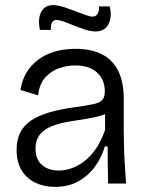

<svg xmlns="http://www.w3.org/2000/svg" viewBox="-20 -718 573 751"><path d="M195 13Q153 13 119 -3Q85 -19 65 -51Q45 -83 45 -132Q45 -170 58.5 -198Q72 -226 100 -245.5Q128 -265 171.5 -278Q215 -291 275 -299Q319 -305 344.5 -310.5Q370 -316 380 -327Q390 -338 390 -361Q390 -405 360.5 -433.5Q331 -462 273 -462Q243 -462 212 -451.5Q181 -441 157.5 -415.5Q134 -390 129 -345L60 -366Q66 -405 84 -434.5Q102 -464 130 -485Q158 -506 195 -516.5Q232 -527 275 -527Q335 -527 377 -506.5Q419 -486 441.5 -442.5Q464 -399 464 -331V-215Q464 -182 465 -144.5Q466 -107 468.5 -70Q471 -33 473 0H403Q402 -38 401.5 -73.5Q401 -109 401 -145H390Q378 -103 352 -67Q326 -31 287 -9Q248 13 195 13ZM210 -51Q236 -51 262 -60.5Q288 -70 312.5 -89.5Q337 -109 357 -139Q377 -169 391 -210V-293L419 -292Q405 -275 377.5 -266.5Q350 -258 316 -253Q282 -248 247.5 -242Q213 -236 184 -225Q155 -214 137 -193Q119 -172 119 -136Q119 -95 144 -73Q169 -51 210 -51ZM354 -595Q335 -595 313.5 -602Q292 -609 270 -618Q248 -627 230 -633.5Q212 -640 201 -640Q190 -640 184 -631Q178 -622 179 -601H136Q130 -632 134.5 -653Q139 -674 152.5 -686Q166 -698 187 -698Q205 -698 227 -691Q249 -684 271.5 -675.5Q294 -667 313 -660Q332 -653 342 -653Q355 -653 362 -664.5Q369 -676 367 -693H409Q416 -666 411.5 -644Q407 -622 393 -608.5Q379 -595 354 -595Z"/></svg>

Font: Bricolage Grotesque 36pt Light
Style: Regular
Weight: 300
Designer: Mathieu Triay
Foundry: Atelier Triay
Version: Version 1.001;gftools[0.9.33.dev8+g029e19f]